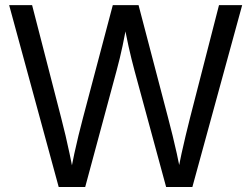

<svg xmlns="http://www.w3.org/2000/svg" viewBox="-20 -748 1005 768"><path d="M214.8 0 16.6 -727.5H108.4L224.6 -276.9Q233.9 -241.7 242.2 -205.8Q250.5 -169.9 258.3 -133.5Q266.1 -97.2 272.9 -59.6H262.2Q269.5 -97.2 277.3 -133.5Q285.2 -169.9 293.9 -205.8Q302.7 -241.7 312 -276.9L431.2 -727.5H534.2L652.3 -276.9Q661.6 -241.7 670.4 -205.8Q679.2 -169.9 687.3 -133.5Q695.3 -97.2 702.6 -59.6H690.9Q698.2 -97.2 706.1 -133.5Q713.9 -169.9 722.7 -205.8Q731.4 -241.7 740.2 -276.9L856 -727.5H948.7L749.5 0H644.5L518.1 -465.3Q505.4 -512.2 494.1 -563Q482.9 -613.8 472.7 -671.9H491.7Q481 -615.2 470.5 -565.4Q460 -515.6 446.3 -465.3L320.8 0Z"/></svg>

Font: Inter 24pt
Style: Regular
Weight: 400
Designer: Rasmus Andersson
Foundry: rsms
Version: Version 4.001;git-66647c0bb